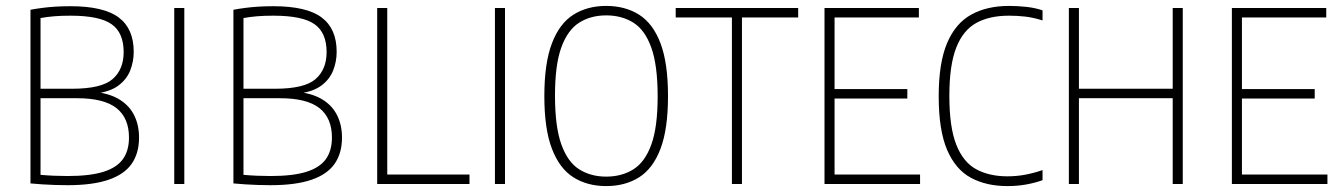

<svg xmlns="http://www.w3.org/2000/svg" viewBox="-20 -622 4525 649"><path d="M208 4Q186 4 165 3.2Q144 2.5 123.5 1.2Q103 0 83 -2V-589Q101.5 -592.5 122.2 -595.2Q143 -598 166.8 -599.5Q190.5 -601 218 -601Q330.5 -601 381.2 -563Q432 -525 432 -447Q432 -414 420.2 -384Q408.5 -354 380.5 -333Q352.5 -312 304 -306V-311Q354 -305 386.2 -284.2Q418.5 -263.5 434.2 -231Q450 -198.5 450 -157Q450 -104 425 -68.2Q400 -32.5 346.5 -14.2Q293 4 208 4ZM209 -27Q284 -27 329.5 -41.2Q375 -55.5 395.5 -84.2Q416 -113 416 -157Q416 -223 373.8 -256.5Q331.5 -290 240 -290H110V-322H223Q323.5 -322 360.8 -354.8Q398 -387.5 398 -446Q398 -511.5 357.2 -540.2Q316.5 -569 218 -569Q187.5 -569 163.2 -567Q139 -565 117 -561V-31Q139 -29 162.5 -28Q186 -27 209 -27Z M569 0V-595H603V0Z M894 4Q872 4 851 3.2Q830 2.5 809.5 1.2Q789 0 769 -2V-589Q787.5 -592.5 808.2 -595.2Q829 -598 852.8 -599.5Q876.5 -601 904 -601Q1016.5 -601 1067.2 -563Q1118 -525 1118 -447Q1118 -414 1106.2 -384Q1094.5 -354 1066.5 -333Q1038.5 -312 990 -306V-311Q1040 -305 1072.2 -284.2Q1104.5 -263.5 1120.2 -231Q1136 -198.5 1136 -157Q1136 -104 1111 -68.2Q1086 -32.5 1032.5 -14.2Q979 4 894 4ZM895 -27Q970 -27 1015.5 -41.2Q1061 -55.5 1081.5 -84.2Q1102 -113 1102 -157Q1102 -223 1059.8 -256.5Q1017.5 -290 926 -290H796V-322H909Q1009.5 -322 1046.8 -354.8Q1084 -387.5 1084 -446Q1084 -511.5 1043.2 -540.2Q1002.5 -569 904 -569Q873.5 -569 849.2 -567Q825 -565 803 -561V-31Q825 -29 848.5 -28Q872 -27 895 -27Z M1255 0V-595H1289V-32H1567V0Z M1653 0V-595H1687V0Z M2029 7Q1965.5 7 1918.5 -22.5Q1871.5 -52 1845.8 -118.8Q1820 -185.5 1820 -297Q1820 -409 1845.8 -476Q1871.5 -543 1918.5 -572.5Q1965.5 -602 2029 -602Q2093 -602 2140 -572.5Q2187 -543 2212.5 -476Q2238 -409 2238 -297Q2238 -185.5 2212.5 -118.8Q2187 -52 2140 -22.5Q2093 7 2029 7ZM2029 -25Q2081.5 -25 2120.8 -49.5Q2160 -74 2181.5 -133Q2203 -192 2203 -296Q2203 -401.5 2181.5 -461.2Q2160 -521 2120.8 -545.5Q2081.5 -570 2029 -570Q1977 -570 1938 -545.5Q1899 -521 1877.5 -462Q1856 -403 1856 -299Q1856 -193.5 1877.5 -133.8Q1899 -74 1938 -49.5Q1977 -25 2029 -25Z M2454 0V-563H2264V-595H2678V-563H2488V0Z M2767 0V-595H3086V-563H2801V-32H3090V0ZM2796 -289V-321H3047V-289Z M3385 7Q3314 7 3262 -21Q3210 -49 3181.5 -115.2Q3153 -181.5 3153 -297Q3153 -409 3181.2 -476Q3209.5 -543 3262.8 -572.5Q3316 -602 3391 -602Q3419 -602 3449.2 -598.8Q3479.5 -595.5 3504 -587V-553Q3472 -563 3445 -566Q3418 -569 3390 -569Q3325 -569 3280.2 -544.5Q3235.5 -520 3212.2 -460.8Q3189 -401.5 3189 -298Q3189 -192 3212.5 -132.8Q3236 -73.5 3280 -49.8Q3324 -26 3385 -26Q3415 -26 3443 -31Q3471 -36 3504 -47V-13Q3479.5 -4 3449.2 1.5Q3419 7 3385 7Z M3593 0V-595H3627V-322H3944V-595H3978V0H3944V-290H3627V0Z M4144 0V-595H4463V-563H4178V-32H4467V0ZM4173 -289V-321H4424V-289Z"/></svg>

Font: Encode Sans SC Condensed Thin
Style: Regular
Weight: 100
Width: 3
Designer: Multiple Designers
Foundry: Impallari Type
Version: Version 3.002